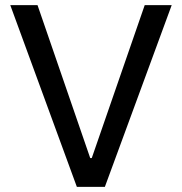

<svg xmlns="http://www.w3.org/2000/svg" viewBox="-20 -727 708 747"><path d="M331 -112H337L543 -707H648L388 0H279L20 -707H126Z"/></svg>

Font: 42dot Sans Light Medium
Style: Regular
Weight: 500
Version: Version 1.000